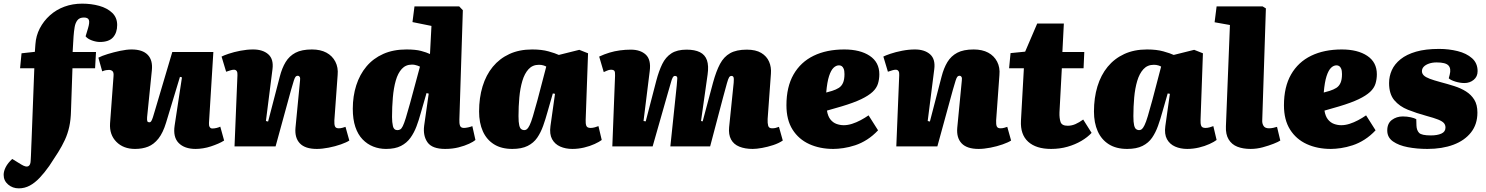

<svg xmlns="http://www.w3.org/2000/svg" viewBox="-85 -802 8143 1052"><path d="M375 -706Q351 -706 339.5 -691.5Q328 -677 324 -653.5Q320 -630 318 -602L313 -517H441L436 -428H312L304 -195Q303 -146 294.5 -107.5Q286 -69 270.5 -35.5Q255 -2 233.5 32.5Q212 67 185 107Q159 144 132.5 172Q106 200 78 215Q50 230 18 230Q-16 230 -40.5 209Q-65 188 -65 156Q-65 136 -53.5 113.5Q-42 91 -18 69L31 99Q57 115 69.5 109Q82 103 83 80Q84 65 84.5 52.5Q85 40 85.5 27.5Q86 15 86.5 0Q87 -15 88 -35L103 -428H25L33 -510L106 -518L109 -559Q112 -606 133 -646.5Q154 -687 188.5 -718Q223 -749 268 -765.5Q313 -782 365 -782Q415 -782 458.5 -770Q502 -758 529.5 -732Q557 -706 557 -665Q557 -623 534.5 -597.5Q512 -572 462 -572Q442 -572 418.5 -580.5Q395 -589 384 -603L397 -646Q407 -679 402 -692.5Q397 -706 375 -706Z M454 -486Q473 -496 505.5 -506Q538 -516 573.5 -523.5Q609 -531 636 -531Q696 -531 724.5 -501.5Q753 -472 747 -416L721 -160Q720 -145 722 -138.5Q724 -132 734 -132Q740 -132 744 -138.5Q748 -145 753 -160Q758 -175 765 -200L859 -517H1084L1060 -128Q1059 -114 1064 -106Q1069 -98 1078 -98Q1090 -98 1102 -101Q1114 -104 1122 -108L1143 -32Q1129 -23 1110.5 -15Q1092 -7 1071 0Q1050 7 1028 10.5Q1006 14 987 14Q926 14 894 -18.5Q862 -51 872 -115L912 -378L901 -381L825 -130Q808 -74 783 -42.5Q758 -11 726.5 1.5Q695 14 655 14Q591 14 552.5 -25Q514 -64 518 -126L537 -384Q539 -405 531.5 -412Q524 -419 512 -419Q504 -419 495.5 -417.5Q487 -416 475 -411Z M1829 -32Q1814 -22 1783 -11Q1752 0 1716 7Q1680 14 1651 14Q1587 14 1558 -16.5Q1529 -47 1534 -102L1559 -361Q1561 -375 1557 -381Q1553 -387 1547 -387Q1539 -387 1534.5 -381.5Q1530 -376 1525 -360.5Q1520 -345 1510 -310L1425 0H1200L1216 -390Q1217 -405 1212 -412.5Q1207 -420 1197 -420Q1189 -420 1179 -417Q1169 -414 1154 -409L1129 -492Q1140 -498 1168 -507.5Q1196 -517 1232 -524Q1268 -531 1302 -531Q1355 -531 1385 -504.5Q1415 -478 1408 -423L1372 -139L1384 -136L1448 -382Q1460 -429 1480 -462Q1500 -495 1534 -513Q1568 -531 1624 -531Q1671 -531 1703.5 -513.5Q1736 -496 1752.5 -464Q1769 -432 1765 -391L1747 -142Q1746 -120 1750.5 -109.5Q1755 -99 1771 -99Q1782 -99 1792 -102Q1802 -105 1808 -107Z M2432 -147Q2431 -126 2435.5 -113.5Q2440 -101 2457 -101Q2466 -101 2480 -104Q2494 -107 2503 -111L2520 -35Q2510 -26 2485.5 -14.5Q2461 -3 2427.5 5.5Q2394 14 2354 14Q2283 14 2257.5 -22Q2232 -58 2239 -113L2264 -289L2252 -292L2220 -181Q2210 -144 2197 -109.5Q2184 -75 2164 -47Q2144 -19 2112 -2.5Q2080 14 2030 14Q1993 14 1960 1Q1927 -12 1901.5 -38.5Q1876 -65 1862 -106.5Q1848 -148 1848 -206Q1848 -275 1867 -334.5Q1886 -394 1923 -438Q1960 -482 2015 -506.5Q2070 -531 2142 -531Q2192 -531 2222 -523Q2252 -515 2271 -506L2279 -660L2175 -681L2186 -767H2431L2451 -746ZM2092 -89Q2101 -89 2108 -93Q2115 -97 2122 -111Q2129 -125 2138.5 -155.5Q2148 -186 2162 -237L2216 -437Q2210 -440 2202.5 -442.5Q2195 -445 2188 -446.5Q2181 -448 2172 -448Q2138 -448 2116.5 -424.5Q2095 -401 2083.5 -360.5Q2072 -320 2067.5 -268Q2063 -216 2063 -161Q2063 -132 2068 -110.5Q2073 -89 2092 -89Z M3124 -145Q3123 -125 3127.5 -113Q3132 -101 3151 -101Q3162 -101 3174.5 -104.5Q3187 -108 3194 -111L3212 -35Q3199 -25 3173 -13Q3147 -1 3115 6.5Q3083 14 3051 14Q3014 14 2984.5 1Q2955 -12 2940 -39.5Q2925 -67 2931 -111L2956 -288L2944 -290L2915 -189Q2904 -149 2891 -112.5Q2878 -76 2858.5 -47.5Q2839 -19 2806 -2.5Q2773 14 2722 14Q2662 14 2621.5 -11.5Q2581 -37 2560.5 -83Q2540 -129 2540 -191Q2540 -266 2559 -328.5Q2578 -391 2615 -436Q2652 -481 2706 -506Q2760 -531 2831 -531Q2883 -531 2920.5 -520.5Q2958 -510 2977 -501L3089 -529L3137 -510ZM2787 -89Q2796 -89 2802.5 -94.5Q2809 -100 2817 -116Q2825 -132 2835 -165.5Q2845 -199 2860 -254L2908 -437Q2904 -440 2893 -443.5Q2882 -447 2868 -447Q2833 -447 2811 -423Q2789 -399 2777 -358.5Q2765 -318 2760.5 -268Q2756 -218 2756 -166Q2756 -132 2760 -115.5Q2764 -99 2771.5 -94Q2779 -89 2787 -89Z M3623 -334Q3625 -358 3626 -372Q3627 -386 3613 -386Q3606 -386 3601 -377.5Q3596 -369 3590.5 -348Q3585 -327 3574 -291L3491 0H3270L3285 -387Q3286 -408 3281 -414Q3276 -420 3262 -420Q3252 -420 3240 -414.5Q3228 -409 3223 -407L3198 -492Q3226 -505 3254 -513.5Q3282 -522 3312 -526Q3342 -530 3371 -530Q3424 -530 3453.5 -502.5Q3483 -475 3475 -413L3441 -139L3453 -137L3511 -360Q3525 -413 3543.5 -451Q3562 -489 3593.5 -509.5Q3625 -530 3677 -530Q3722 -530 3750 -516Q3778 -502 3788.5 -472Q3799 -442 3792 -393L3756 -139L3765 -137L3822 -350Q3839 -412 3860 -451.5Q3881 -491 3915.5 -510.5Q3950 -530 4007 -530Q4056 -530 4086 -512Q4116 -494 4129 -464Q4142 -434 4139 -398L4121 -150Q4120 -127 4124 -113Q4128 -99 4145 -99Q4156 -99 4164.5 -101Q4173 -103 4183 -107L4204 -32Q4182 -17 4151.5 -7Q4121 3 4090.5 8.5Q4060 14 4039 14Q3997 14 3966 1.5Q3935 -11 3920.5 -38Q3906 -65 3910 -105L3935 -349Q3937 -372 3934 -379Q3931 -386 3923 -386Q3915 -386 3910 -378.5Q3905 -371 3898 -346Q3891 -321 3877 -269L3806 0H3588Z M4541 -531Q4628 -531 4680.5 -496Q4733 -461 4733 -395Q4733 -368 4725.5 -343.5Q4718 -319 4696 -298.5Q4674 -278 4633.5 -258.5Q4593 -239 4526 -219L4446 -196Q4451 -165 4465 -147.5Q4479 -130 4498.5 -123Q4518 -116 4538 -116Q4560 -116 4583.5 -123.5Q4607 -131 4630.5 -143.5Q4654 -156 4674 -170L4726 -88Q4698 -58 4666 -37.5Q4634 -17 4600.5 -6Q4567 5 4536 9.5Q4505 14 4481 14Q4407 14 4349 -12.5Q4291 -39 4257.5 -92Q4224 -145 4224 -225Q4224 -326 4263 -394Q4302 -462 4373 -496.5Q4444 -531 4541 -531ZM4542 -396Q4542 -415 4537.5 -425.5Q4533 -436 4526.5 -440Q4520 -444 4512 -444Q4496 -444 4482 -430.5Q4468 -417 4457.5 -385Q4447 -353 4442 -295L4474 -304Q4496 -311 4511 -320.5Q4526 -330 4534 -348Q4542 -366 4542 -396Z M5455 -32Q5440 -22 5409 -11Q5378 0 5342 7Q5306 14 5277 14Q5213 14 5184 -16.5Q5155 -47 5160 -102L5185 -361Q5187 -375 5183 -381Q5179 -387 5173 -387Q5165 -387 5160.5 -381.5Q5156 -376 5151 -360.5Q5146 -345 5136 -310L5051 0H4826L4842 -390Q4843 -405 4838 -412.5Q4833 -420 4823 -420Q4815 -420 4805 -417Q4795 -414 4780 -409L4755 -492Q4766 -498 4794 -507.5Q4822 -517 4858 -524Q4894 -531 4928 -531Q4981 -531 5011 -504.5Q5041 -478 5034 -423L4998 -139L5010 -136L5074 -382Q5086 -429 5106 -462Q5126 -495 5160 -513Q5194 -531 5250 -531Q5297 -531 5329.5 -513.5Q5362 -496 5378.5 -464Q5395 -432 5391 -391L5373 -142Q5372 -120 5376.5 -109.5Q5381 -99 5397 -99Q5408 -99 5418 -102Q5428 -105 5434 -107Z M5452 -511 5532 -519 5598 -673H5744L5736 -517H5856L5852 -428H5733L5720 -186Q5719 -154 5726 -133.5Q5733 -113 5765 -113Q5787 -113 5807.5 -122Q5828 -131 5850 -147L5896 -74Q5874 -50 5840 -30Q5806 -10 5764 2Q5722 14 5674 14Q5592 14 5548.5 -25.5Q5505 -65 5509 -141L5525 -428H5444Z M6493 -145Q6492 -125 6496.5 -113Q6501 -101 6520 -101Q6531 -101 6543.5 -104.5Q6556 -108 6563 -111L6581 -35Q6568 -25 6542 -13Q6516 -1 6484 6.5Q6452 14 6420 14Q6383 14 6353.5 1Q6324 -12 6309 -39.5Q6294 -67 6300 -111L6325 -288L6313 -290L6284 -189Q6273 -149 6260 -112.5Q6247 -76 6227.5 -47.5Q6208 -19 6175 -2.5Q6142 14 6091 14Q6031 14 5990.5 -11.5Q5950 -37 5929.5 -83Q5909 -129 5909 -191Q5909 -266 5928 -328.5Q5947 -391 5984 -436Q6021 -481 6075 -506Q6129 -531 6200 -531Q6252 -531 6289.5 -520.5Q6327 -510 6346 -501L6458 -529L6506 -510ZM6156 -89Q6165 -89 6171.5 -94.5Q6178 -100 6186 -116Q6194 -132 6204 -165.5Q6214 -199 6229 -254L6277 -437Q6273 -440 6262 -443.5Q6251 -447 6237 -447Q6202 -447 6180 -423Q6158 -399 6146 -358.5Q6134 -318 6129.5 -268Q6125 -218 6125 -166Q6125 -132 6129 -115.5Q6133 -99 6140.5 -94Q6148 -89 6156 -89Z M6654 -665 6570 -680 6581 -767H6833L6851 -756L6831 -142Q6830 -126 6838 -112.5Q6846 -99 6868 -99Q6879 -99 6891 -101.5Q6903 -104 6912 -107L6930 -32Q6920 -25 6893.5 -14.5Q6867 -4 6834 5Q6801 14 6767 14Q6726 14 6695 2Q6664 -10 6647 -38Q6630 -66 6632 -110Z M7267 -531Q7354 -531 7406.5 -496Q7459 -461 7459 -395Q7459 -368 7451.5 -343.5Q7444 -319 7422 -298.5Q7400 -278 7359.5 -258.5Q7319 -239 7252 -219L7172 -196Q7177 -165 7191 -147.5Q7205 -130 7224.5 -123Q7244 -116 7264 -116Q7286 -116 7309.5 -123.5Q7333 -131 7356.5 -143.5Q7380 -156 7400 -170L7452 -88Q7424 -58 7392 -37.5Q7360 -17 7326.5 -6Q7293 5 7262 9.5Q7231 14 7207 14Q7133 14 7075 -12.5Q7017 -39 6983.5 -92Q6950 -145 6950 -225Q6950 -326 6989 -394Q7028 -462 7099 -496.5Q7170 -531 7267 -531ZM7268 -396Q7268 -415 7263.5 -425.5Q7259 -436 7252.5 -440Q7246 -444 7238 -444Q7222 -444 7208 -430.5Q7194 -417 7183.5 -385Q7173 -353 7168 -295L7200 -304Q7222 -311 7237 -320.5Q7252 -330 7260 -348Q7268 -366 7268 -396Z M7755 -60Q7790 -60 7812.5 -70Q7835 -80 7835 -103Q7835 -118 7826 -128Q7817 -138 7794.5 -147Q7772 -156 7731 -167Q7676 -182 7629.5 -200.5Q7583 -219 7554.5 -253Q7526 -287 7526 -347Q7526 -384 7541 -417.5Q7556 -451 7589 -477.5Q7622 -504 7674 -519Q7726 -534 7800 -534Q7853 -534 7901.5 -522Q7950 -510 7980.5 -483Q8011 -456 8011 -412Q8011 -382 7989.5 -364.5Q7968 -347 7939 -347Q7915 -347 7889 -355Q7863 -363 7853 -373L7858 -392Q7867 -426 7851.5 -443Q7836 -460 7787 -460Q7763 -460 7744.5 -453.5Q7726 -447 7716 -436.5Q7706 -426 7706 -412Q7706 -399 7716 -389Q7726 -379 7748.5 -370.5Q7771 -362 7808 -352Q7846 -342 7882.5 -330.5Q7919 -319 7947.5 -301Q7976 -283 7993 -255.5Q8010 -228 8010 -185Q8010 -121 7975 -76.5Q7940 -32 7878.5 -9Q7817 14 7736 14Q7679 14 7629 4.5Q7579 -5 7547.5 -27Q7516 -49 7516 -87Q7516 -126 7541.5 -145Q7567 -164 7601 -164Q7624 -164 7644.5 -159.5Q7665 -155 7675 -149L7676 -114Q7677 -88 7690.5 -74Q7704 -60 7755 -60Z"/></svg>

Font: Literata Black
Style: Italic
Weight: 900
Italic angle: -2°
Designer: Latin by Veronika Burian and Jose Scaglione. Greek by Irene Vlachou. Cyrillic by Vera Evstafieva
Foundry: TypeTogether
Version: Version 3.002